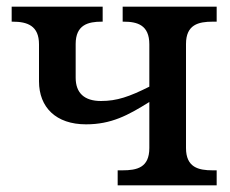

<svg xmlns="http://www.w3.org/2000/svg" viewBox="-20 -556 691 576"><path d="M333 0H630V-45H618C575 -45 538 -54 538 -112V-424C538 -482 575 -491 618 -491H630V-536H348V-491H351C392 -491 428 -481 428 -423V-296C368 -266 331 -253 283 -253C233 -253 207 -277 207 -323V-424C207 -482 245 -491 285 -491H288V-536H15V-491H18C62 -491 97 -479 97 -423V-312C97 -234 148 -183 238 -183C314 -183 364 -210 428 -250V-112C428 -53 391 -45 347 -45H333Z"/></svg>

Font: Noto Serif Thai Medium
Style: Regular
Weight: 500
Designer: Monotype Design Team
Foundry: Monotype Imaging Inc.
Version: Version 1.901;PS 001.901;hotconv 1.0.88;makeotf.lib2.5.64775